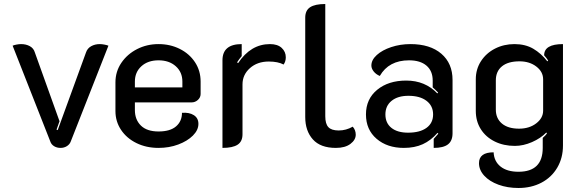

<svg xmlns="http://www.w3.org/2000/svg" viewBox="-20 -729 2894 958"><path d="M231 -23 43 -501Q49 -504 62 -506.5Q75 -509 85 -509Q110 -509 129 -498.5Q148 -488 154 -467L277 -124L262 -82L268 -80L409 -467Q416 -488 435 -498.5Q454 -509 478 -509Q488 -509 501 -506.5Q514 -504 521 -501L333 -23Q328 -9 314 0Q300 9 282 9Q264 9 250 0.5Q236 -8 231 -23Z M556 -175V-318Q556 -372 585.5 -415.5Q615 -459 664 -484Q713 -509 771 -509Q829 -509 877 -485Q925 -461 953 -418.5Q981 -376 981 -322V-260Q981 -243 967.5 -230.5Q954 -218 935 -218H653V-180Q653 -132 683 -102.5Q713 -73 771 -73Q829 -73 858.5 -98.5Q888 -124 888 -166Q924 -169 947 -154.5Q970 -140 970 -111Q970 -80 942.5 -52.5Q915 -25 869.5 -8Q824 9 771 9Q710 9 661 -15Q612 -39 584 -81Q556 -123 556 -175ZM890 -293V-322Q890 -369 857 -398.5Q824 -428 771 -428Q718 -428 685.5 -398.5Q653 -369 653 -322V-293Z M1190 -308V-59Q1190 -23 1165.5 -7Q1141 9 1090 9V-428Q1090 -509 1186 -509V-449Q1173 -434 1163 -418L1168 -414Q1231 -509 1327 -509Q1365 -509 1385.5 -490Q1406 -471 1406 -443Q1406 -422 1395 -407Q1367 -422 1321 -422Q1264 -422 1227 -389Q1190 -356 1190 -308Z M1503 -145V-641Q1503 -677 1527.5 -693Q1552 -709 1603 -709V-149Q1603 -111 1618.5 -94.5Q1634 -78 1670 -78Q1707 -78 1740 -97Q1755 -80 1755 -57Q1755 -31 1728.5 -11Q1702 9 1656 9Q1579 9 1541 -33.5Q1503 -76 1503 -145Z M1806 -158Q1806 -235 1862 -281Q1918 -327 2007 -327Q2101 -327 2162 -263L2166 -267Q2153 -281 2139 -293V-327Q2139 -375 2108 -401.5Q2077 -428 2021 -428Q1920 -428 1875 -350Q1856 -358 1844.5 -372.5Q1833 -387 1833 -402Q1833 -430 1860 -454.5Q1887 -479 1932 -494Q1977 -509 2028 -509Q2126 -509 2182 -461Q2238 -413 2238 -330V-64Q2238 -26 2215 -8.5Q2192 9 2144 9V-36Q2165 -59 2167 -62L2163 -66Q2130 -28 2089.5 -9.5Q2049 9 1995 9Q1912 9 1859 -36.5Q1806 -82 1806 -158ZM2141 -158Q2141 -201 2108 -226Q2075 -251 2018 -251Q1965 -251 1934 -226Q1903 -201 1903 -158Q1903 -115 1933 -91Q1963 -67 2016 -67Q2075 -67 2108 -91Q2141 -115 2141 -158Z M2370 85Q2370 31 2443 31Q2445 76 2477.5 102Q2510 128 2567 128Q2688 128 2688 9V-41Q2702 -53 2709 -63L2706 -68Q2678 -39 2634.5 -20Q2591 -1 2549 -1Q2493 -1 2448.5 -23Q2404 -45 2379 -84.5Q2354 -124 2354 -176V-333Q2354 -384 2380 -424Q2406 -464 2450 -486.5Q2494 -509 2547 -509Q2601 -509 2640.5 -486Q2680 -463 2711 -423L2715 -427Q2706 -441 2695 -453Q2695 -509 2789 -509V-3Q2789 59 2760.5 107.5Q2732 156 2681.5 182.5Q2631 209 2567 209Q2512 209 2467 192.5Q2422 176 2396 147.5Q2370 119 2370 85ZM2690 -177V-333Q2690 -371 2656 -397Q2622 -423 2572 -423Q2515 -423 2484.5 -398Q2454 -373 2454 -328V-182Q2454 -138 2484.5 -112.5Q2515 -87 2570 -87Q2621 -87 2655.5 -113.5Q2690 -140 2690 -177Z"/></svg>

Font: K2D Medium
Style: Regular
Weight: 500
Designer: Katatrad Aksorn Co.,Ltd.
Foundry: Cadson Demak Co.,Ltd.
Version: Version 1.000; ttfautohint (v1.6)